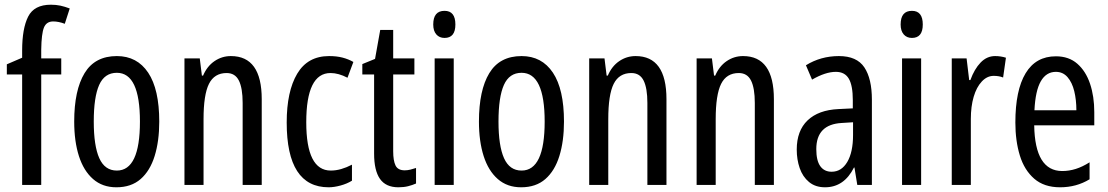

<svg xmlns="http://www.w3.org/2000/svg" viewBox="-20 -785 4705 815"><path d="M240 -469H155V0H74V-469H9V-512L74 -540V-571Q74 -664 99.5 -714.5Q125 -765 196 -765Q218 -765 236.5 -761Q255 -757 276 -749L255 -684Q242 -689 229.5 -691.5Q217 -694 206 -694Q177 -694 166.5 -668Q156 -642 155 -574V-537H240Z M656 -269Q656 -186 636.5 -123Q617 -60 577 -25Q537 10 474 10Q415 10 375 -25Q335 -60 315 -122.5Q295 -185 295 -269Q295 -402 339 -474.5Q383 -547 476 -547Q562 -547 609 -476.5Q656 -406 656 -269ZM378 -269Q378 -166 401.5 -113.5Q425 -61 476 -61Q574 -61 574 -269Q574 -476 476 -476Q424 -476 401 -424.5Q378 -373 378 -269Z M960 -547Q1091 -547 1091 -364V0H1010V-348Q1010 -411 994 -443Q978 -475 942 -475Q890 -475 867 -429Q844 -383 844 -279V0H763V-537H828L837 -464H842Q859 -504 890.5 -525.5Q922 -547 960 -547Z M1375 10Q1197 10 1197 -265Q1197 -397 1241.5 -472Q1286 -547 1377 -547Q1409 -547 1434 -540.5Q1459 -534 1480 -522L1455 -455Q1417 -475 1383 -475Q1280 -475 1280 -266Q1280 -61 1384 -61Q1406 -61 1428.5 -67.5Q1451 -74 1474 -86V-18Q1453 -5 1425.5 2.5Q1398 10 1375 10Z M1698 -62Q1710 -62 1722 -65Q1734 -68 1746 -72V-6Q1730 1 1712 5.5Q1694 10 1671 10Q1618 10 1593 -25.5Q1568 -61 1568 -133V-469H1518V-513L1572 -535L1594 -658H1649V-537H1739V-469H1649V-143Q1649 -103 1659 -82.5Q1669 -62 1698 -62Z M1867 -739Q1913 -739 1913 -681Q1913 -624 1867 -624Q1845 -624 1832 -639Q1819 -654 1819 -681Q1819 -739 1867 -739ZM1906 -537V0H1825V-537Z M2374 -269Q2374 -186 2354.5 -123Q2335 -60 2295 -25Q2255 10 2192 10Q2133 10 2093 -25Q2053 -60 2033 -122.5Q2013 -185 2013 -269Q2013 -402 2057 -474.5Q2101 -547 2194 -547Q2280 -547 2327 -476.5Q2374 -406 2374 -269ZM2096 -269Q2096 -166 2119.5 -113.5Q2143 -61 2194 -61Q2292 -61 2292 -269Q2292 -476 2194 -476Q2142 -476 2119 -424.5Q2096 -373 2096 -269Z M2678 -547Q2809 -547 2809 -364V0H2728V-348Q2728 -411 2712 -443Q2696 -475 2660 -475Q2608 -475 2585 -429Q2562 -383 2562 -279V0H2481V-537H2546L2555 -464H2560Q2577 -504 2608.5 -525.5Q2640 -547 2678 -547Z M3134 -547Q3265 -547 3265 -364V0H3184V-348Q3184 -411 3168 -443Q3152 -475 3116 -475Q3064 -475 3041 -429Q3018 -383 3018 -279V0H2937V-537H3002L3011 -464H3016Q3033 -504 3064.5 -525.5Q3096 -547 3134 -547Z M3541 -547Q3617 -547 3649 -499Q3681 -451 3681 -362V0H3619L3607 -74H3605Q3563 10 3482 10Q3441 10 3414 -12.5Q3387 -35 3374.5 -71.5Q3362 -108 3362 -150Q3362 -230 3408 -274Q3454 -318 3539 -322L3600 -325V-360Q3600 -422 3583 -451Q3566 -480 3528 -480Q3484 -480 3427 -447L3401 -508Q3464 -547 3541 -547ZM3553 -263Q3445 -257 3445 -152Q3445 -103 3462 -79.5Q3479 -56 3510 -56Q3552 -56 3576.5 -97.5Q3601 -139 3601 -212V-266Z M3851 -739Q3897 -739 3897 -681Q3897 -624 3851 -624Q3829 -624 3816 -639Q3803 -654 3803 -681Q3803 -739 3851 -739ZM3890 -537V0H3809V-537Z M4204 -547Q4228 -547 4250 -540L4238 -456Q4221 -463 4198 -463Q4170 -463 4147.5 -439Q4125 -415 4113 -374Q4101 -333 4101 -280V0H4020V-537H4083L4094 -445H4099Q4116 -492 4142.5 -519.5Q4169 -547 4204 -547Z M4462 -546Q4517 -546 4553 -514.5Q4589 -483 4607 -429.5Q4625 -376 4625 -309V-253H4370Q4373 -59 4489 -59Q4518 -59 4546.5 -68Q4575 -77 4605 -96V-24Q4549 10 4480 10Q4412 10 4370 -26.5Q4328 -63 4309 -125Q4290 -187 4290 -265Q4290 -402 4333.5 -474Q4377 -546 4462 -546ZM4462 -480Q4421 -480 4398 -440Q4375 -400 4371 -317H4549Q4549 -361 4540 -398Q4531 -435 4511.5 -457.5Q4492 -480 4462 -480Z"/></svg>

Font: Noto Sans Hebrew ExtraCondensed
Style: Regular
Weight: 400
Width: 2
Designer: Monotype Design Team
Foundry: Monotype Imaging Inc.
Version: Version 2.004; ttfautohint (v1.8.4.7-5d5b)